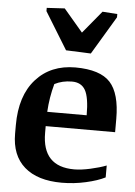

<svg xmlns="http://www.w3.org/2000/svg" viewBox="-57 -858 639 912"><g transform="rotate(5 263.0 -402.0)"><path d="M362.3 -318.8Q362.3 -404.3 342.8 -438.5Q323.2 -472.7 278.3 -472.2Q233.4 -472.2 196.3 -453.1Q178.2 -388.2 174.3 -318.8ZM172.9 -218.3Q172.9 -57.6 325.2 -57.6Q358.4 -57.6 402.3 -67.4Q446.3 -77.1 478 -89.4V-32.7Q442.4 -14.6 386.2 -2Q330.1 10.7 272 10.7Q156.2 10.7 93.8 -43.9Q31.2 -98.6 31.2 -202.1V-242.7Q31.2 -383.3 101.6 -461.9Q171.9 -540.5 290 -540.5Q408.2 -540 456.1 -487.3Q503.9 -434.6 503.9 -314V-250.5H172.9ZM128.9 -810.5 214.4 -815.4 305.7 -708 394.5 -815.4 465.3 -810.5V-794.9L356.4 -612.8L237.8 -617.7L128.9 -794.9Z"/></g></svg>

Font: NoticiaText-Bold
Style: Bold
Weight: 700
Designer: JM Sole
Foundry: JM Sole
Version: Version 1.003